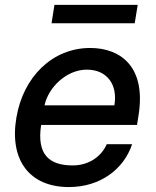

<svg xmlns="http://www.w3.org/2000/svg" viewBox="-20 -747 634 778"><path d="M259.2 11C387.1 11 482.2 -62.5 515.3 -162.6H412.6C388.5 -108.7 335.9 -76.7 274.9 -76.7C179 -76.7 128.2 -121.1 146.7 -240.8H535.2L541.2 -278.4C573.2 -475.9 469.5 -552.6 345.2 -552.6C193.5 -552.6 73.9 -436.8 46.2 -269.2C17.8 -99.8 98.4 11 259.2 11ZM160.5 -320.3C175.4 -392 248.9 -464.8 331.7 -464.8C414.1 -464.8 457.7 -403.8 443.5 -320.3ZM188.9 -652.7H525.9L538 -727.3H200.6Z"/></svg>

Font: Magic Ui Pro Medium
Style: Italic
Weight: 500
Italic angle: -9.39999°
Designer: Stefan Endress, Andreas Faust
Version: Version 1.000;FEAKit 1.0